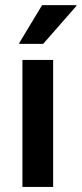

<svg xmlns="http://www.w3.org/2000/svg" viewBox="-20 -736 321 756"><path d="M68.3 0V-500H189.2V0ZM55.8 -563.3V-566.7L145.8 -715.8H280.8V-712.5L150 -563.3Z"/></svg>

Font: Funnel Sans SemiBold
Style: Regular
Weight: 600
Designer: NORD ID, Kristian Moeller
Foundry: Dicotype
Version: Version 1.000